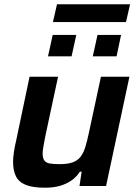

<svg xmlns="http://www.w3.org/2000/svg" viewBox="-20 -868 633 896"><path d="M190 8Q132 8 99.5 -5.5Q67 -19 54 -46Q41 -73 41 -113Q41 -132 45 -159Q49 -186 56 -215L118 -510H251L192 -235Q187 -209 183 -187Q179 -165 179 -152Q179 -130 187 -119Q195 -108 212.5 -105Q230 -102 259 -102Q296 -102 319.5 -110.5Q343 -119 356.5 -137Q370 -155 378.5 -183Q387 -211 395 -249L451 -510H584L475 0H351L361 -67H353Q337 -42 313 -25.5Q289 -9 259 -0.5Q229 8 190 8ZM413 -605 435 -705H545L524 -605ZM204 -605 226 -705H336L314 -605ZM227 -765 246 -848H587L568 -765Z"/></svg>

Font: Saira Thin SemiBold
Style: Italic
Weight: 600
Italic angle: -12°
Version: Version 1.101